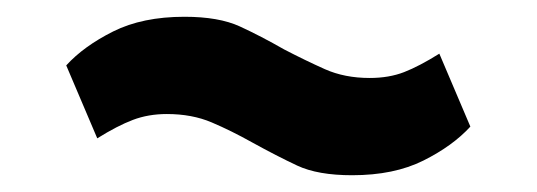

<svg xmlns="http://www.w3.org/2000/svg" viewBox="-20 -420 640 229"><path d="M400 -211Q359 -211 334.5 -222.5Q310 -234 281 -250Q256 -264 232.5 -274Q209 -284 179 -284Q157 -284 138.5 -277Q120 -270 96 -255L59 -342Q80 -365 115 -382.5Q150 -400 200 -400Q241 -400 266 -388.5Q291 -377 319 -361Q344 -348 367.5 -337.5Q391 -327 421 -327Q444 -327 462 -334Q480 -341 504 -356L541 -269Q520 -246 485 -228.5Q450 -211 400 -211Z"/></svg>

Font: IBM Plex Sans Var
Style: Italic
Weight: 400
Italic angle: -11.31°
Designer: Mike Abbink, Paul van der Laan, Pieter van Rosmalen
Foundry: Bold Monday
Version: Version 1.001